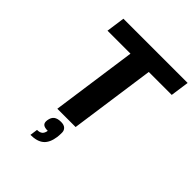

<svg xmlns="http://www.w3.org/2000/svg" viewBox="-257 -840 1218 1218"><g transform="rotate(45 352.5 -231.0)"><path d="M704.6 -700.2 687 -575.2H481L399.9 0H235.8L316.9 -575.2H110.8L128.4 -700.2ZM312 42Q337.9 42 350.8 54Q363.8 65.9 364.3 84.7Q364.7 103.5 362.3 126Q354 185.1 323 211.4Q292 237.8 232.4 237.8L239.7 186Q263.7 186 276.1 175.5Q288.6 165 292 142.1Q262.7 142.1 250.7 131.6Q238.8 121.1 242.2 97.2Q246.6 67.4 263.7 54.7Q280.8 42 312 42Z"/></g></svg>

Font: Fivo Sans
Style: Italic
Weight: 700
Designer: Alexander Slobzheninov
Foundry: Alexander Slobzheninov
Version: 1.0